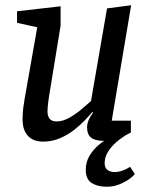

<svg xmlns="http://www.w3.org/2000/svg" viewBox="-20 -532 570 732"><path d="M144 8Q120 8 102.5 -1.5Q85 -11 75.5 -30Q66 -49 66 -77Q66 -89 67 -103.5Q68 -118 70.5 -132.5Q73 -147 74 -156L122 -428L45 -445V-489L211 -508V-434L167 -165Q166 -158 164.5 -147Q163 -136 162 -126Q161 -116 161 -108Q161 -90 169 -79.5Q177 -69 196 -69Q219 -69 244 -83Q269 -97 291.5 -116Q314 -135 327 -147L388 -500L480 -512L406 -72H479V-27Q465 -18 437 -6.5Q409 5 375 5Q343 5 327.5 -7Q312 -19 312 -47Q312 -59 317.5 -73Q323 -87 335 -103L332 -105Q323 -94 305 -75Q287 -56 263 -37Q239 -18 208.5 -5Q178 8 144 8ZM387 180Q353 180 330 166Q307 152 307 115Q307 86 321.5 61.5Q336 37 360 17.5Q384 -2 412 -15H457Q449 -10 435.5 0Q422 10 409 24Q396 38 387.5 54.5Q379 71 379 90Q379 108 390 116Q401 124 416 124Q431 124 447 118.5Q463 113 476 104L494 131Q490 138 474.5 149.5Q459 161 436 170.5Q413 180 387 180Z"/></svg>

Font: Faustina Medium
Style: Italic
Weight: 500
Italic angle: -8°
Designer: Alfonso Garcia
Foundry: http://www.omnibus-type.com
Version: Version 1.200